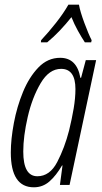

<svg xmlns="http://www.w3.org/2000/svg" viewBox="-20 -787 433 817"><path d="M181 -607Q208 -629 234.5 -657Q261 -685 284 -714Q296 -684 311.5 -656Q327 -628 341 -607H368L370 -616Q357 -641 339 -689.5Q321 -738 316 -767H271Q250 -730 218 -689.5Q186 -649 155 -616L154 -607ZM79 -142Q79 -207 98 -289.5Q117 -372 153 -433Q189 -494 240 -494Q301 -494 301 -408Q301 -370 293.5 -325.5Q286 -281 274 -232Q255 -158 223.5 -97.5Q192 -37 139 -37Q79 -37 79 -142ZM244 -83H246L235 0H276L389 -531H345L325 -456H322Q307 -541 236 -541Q183 -541 143.5 -500Q104 -459 78 -396Q52 -333 39 -263.5Q26 -194 26 -138Q26 10 124 10Q162 10 190.5 -15Q219 -40 244 -83Z"/></svg>

Font: Noto Sans Display Condensed Light
Style: Italic
Weight: 300
Width: 3
Designer: Monotype Design team
Foundry: Monotype Imaging Inc.
Version: 1.000